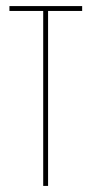

<svg xmlns="http://www.w3.org/2000/svg" viewBox="-20 -611 301 631"><path d="M122 0V-575H11V-591H250V-575H138V0Z"/></svg>

Font: Alumni Sans Pinstripe
Style: Regular
Weight: 400
Designer: Robert E. Leuschke
Foundry: Robert E. Leuschke
Version: Version 1.010; ttfautohint (v1.8.4.7-5d5b)